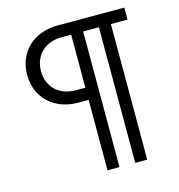

<svg xmlns="http://www.w3.org/2000/svg" viewBox="-115 -789 923 990"><g transform="rotate(-15 347.0 -294.0)"><path d="M280 -276H337V100H401V-624H485V100H549V-624H638V-688H280C157 -688 64 -607 64 -482C64 -357 157 -276 280 -276ZM138 -482C138 -569 200 -624 286 -624H337V-341H286C200 -341 138 -395 138 -482Z"/></g></svg>

Font: MV Cash Light
Style: Regular
Weight: 300
Designer: Rodrigo Fuenzalida
Foundry: fragTYPE
Version: Version 1.100;Glyphs 3.1.2 (3151)